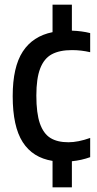

<svg xmlns="http://www.w3.org/2000/svg" viewBox="-20 -684 418 824"><path d="M136 -274Q136 -198 151.2 -154.2Q166.5 -110.5 196.2 -92Q226 -73.5 273.5 -73.5Q315 -73.5 367 -92V-9.5Q329.5 4 288.5 8V120H205.5V6.5Q120.5 -7 77.5 -74Q34.5 -141 34.5 -271.5Q34.5 -396.5 77.8 -462.8Q121 -529 205.5 -546V-664H288.5V-552.5Q331.5 -551 367 -542V-460Q328 -469 289 -469Q235.5 -469 202.2 -451Q169 -433 152.5 -390.2Q136 -347.5 136 -274Z"/></svg>

Font: Encode Sans Condensed Medium
Style: Regular
Weight: 500
Width: 3
Designer: Multiple Designers
Foundry: Impallari Type
Version: Version 2.000